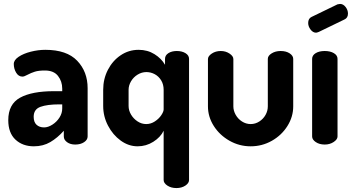

<svg xmlns="http://www.w3.org/2000/svg" viewBox="-20 -734 1787 975"><path d="M425 -286V-41Q425 -24 407 -12Q389 0 362 0Q337 0 320.5 -12Q304 -24 304 -41V-70Q272 -34 235.5 -12.5Q199 9 152 9Q95 9 58.5 -25Q22 -59 22 -124Q22 -205 82 -238Q142 -271 255 -271H296V-284Q296 -321 274.5 -348.5Q253 -376 208 -376Q176 -376 157 -370Q138 -364 119 -354Q103 -345 94 -345Q74 -345 62 -365Q50 -385 50 -409Q50 -429 74.5 -445.5Q99 -462 136.5 -471.5Q174 -481 210 -481Q319 -481 372 -425.5Q425 -370 425 -286ZM151 -141Q151 -114 165.5 -100.5Q180 -87 204 -87Q224 -87 246 -101Q268 -115 282 -137Q296 -159 296 -183V-204H281Q220 -204 185.5 -191.5Q151 -179 151 -141Z M940 -435V180Q940 196 921.3 208.5Q902.5 221 875.8 221Q849 221 830 208.5Q811 196 811 180V-70Q795 -37 758.5 -14Q722 9 679 9Q633 9 593 -20Q553 -49 528.5 -96Q504 -142.9 504 -196V-278Q504 -333.2 528 -379.6Q552 -426 593 -453.5Q634 -481 684 -481Q729 -481 764.4 -459Q799.8 -437 818 -405V-435Q818 -453 835 -464Q852 -475 878 -475Q904 -475 922 -464Q940 -453 940 -435ZM722.5 -104Q746 -104 766.5 -117.5Q787 -131 799 -149Q811 -167 811 -178.3V-277.8Q811 -305 798.6 -325.7Q786.1 -346.3 765.9 -357.2Q745.7 -368 723.5 -368Q700 -368 679 -355.2Q658 -342.4 645.5 -321.4Q633 -300.3 633 -278V-196Q633 -173 645.5 -152Q658 -131 678.5 -117.5Q699 -104 722.5 -104Z M1036 -194V-434Q1036 -449 1055.5 -462Q1075 -475 1101 -475Q1126 -475 1145.5 -462Q1165 -449 1165 -434V-194Q1165 -172 1176.8 -151Q1188.6 -130 1209 -117Q1229.4 -104 1253 -104Q1276.5 -104 1296.8 -117Q1317 -130 1328.5 -150.6Q1340 -171.1 1340 -194V-435Q1340 -451 1359.5 -463Q1379 -475 1405 -475Q1433 -475 1451 -463Q1469 -451 1469 -435V-194Q1469 -140.9 1439.5 -94Q1410 -47 1360.4 -19Q1310.8 9 1252.9 9Q1195 9 1145 -19.5Q1095 -48 1065.5 -94.5Q1036 -140.9 1036 -194Z M1585 -568Q1569 -568 1557 -584Q1545 -600 1545 -617Q1545 -640 1562 -648L1694 -712Q1704 -714 1707 -714Q1723 -714 1735 -698.5Q1747 -683 1747 -665Q1747 -643 1729 -635L1599 -572Q1589 -568 1585 -568ZM1694 -435V-41Q1694 -26 1674.5 -13Q1655 0 1629 0Q1602 0 1583.5 -12.5Q1565 -25 1565 -41V-435Q1565 -453 1583 -464Q1601 -475 1629 -475Q1657 -475 1675.5 -464Q1694 -453 1694 -435Z"/></svg>

Font: Dosis
Style: Regular
Weight: 400
Designer: Edgar Tolentino, Pablo Impallari, Igino Marini
Foundry: Edgar Tolentino, Pablo Impallari, Igino Marini
Version: Version 1.007;Glyphs 3.1.1 (3134)